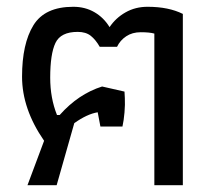

<svg xmlns="http://www.w3.org/2000/svg" viewBox="-20 -546 633 566"><path d="M110 -131Q45 -225 45 -320Q45 -417 78.5 -471.5Q112 -526 196 -526Q231 -526 258.5 -510Q286 -494 303 -466Q321 -493 350 -509.5Q379 -526 415 -526Q477 -526 519 -505V0H435V-447Q421 -451 395 -451Q370 -451 352 -439Q334 -427 325 -408H274Q262 -429 247.5 -440.5Q233 -452 209 -452Q159 -452 143.5 -419.5Q128 -387 128 -317Q128 -257 148 -207H156Q211 -269 281 -291L347 -276L348 -257Q349 -238 347 -214.5Q345 -191 341 -173H276L268 -215Q237 -210 199 -183L147 0H61Z"/></svg>

Font: Athiti Medium
Style: Regular
Weight: 500
Designer: CadsonDemak Team
Foundry: CadsonDemak
Version: Version 1.032